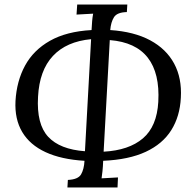

<svg xmlns="http://www.w3.org/2000/svg" viewBox="-20 -779 857 843"><path d="M276 44 278 11Q323 9 336 -13.5Q349 -36 351 -73Q249 -79 180 -111Q111 -143 77.5 -199.5Q44 -256 48 -335Q53 -423 90 -491Q127 -559 199.5 -600Q272 -641 382 -647Q383 -667 384.5 -685.5Q386 -704 389 -719Q371 -718 352.5 -717Q334 -716 316 -715L319 -759H539L537 -726Q494 -725 480.5 -703.5Q467 -682 464 -647Q569 -640 639.5 -602Q710 -564 744.5 -500Q779 -436 774 -350Q770 -268 732 -207.5Q694 -147 620 -112.5Q546 -78 433 -73Q432 -47 430 -28Q428 -9 426 4Q444 3 462 2Q480 1 498 0L496 44ZM353 -115 380 -607Q272 -597 212.5 -533.5Q153 -470 147 -354Q140 -234 191.5 -178.5Q243 -123 353 -115ZM435 -113Q546 -119 607.5 -171.5Q669 -224 675 -332Q682 -457 629 -525.5Q576 -594 462 -603Z"/></svg>

Font: Lora
Style: Italic
Weight: 400
Italic angle: -3°
Designer: Olga Karpushina, Alexei Vanyashin (Cyrillic)
Foundry: Cyreal
Version: Version 3.008